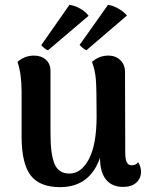

<svg xmlns="http://www.w3.org/2000/svg" viewBox="-20 -757 618 791"><path d="M561 -50Q561 -22 541.5 -4.5Q522 13 487 13Q441 13 416.5 -17.5Q392 -48 392 -107Q350 14 227 14Q145 14 107.5 -33Q70 -80 69 -190V-378Q69 -453 52 -502Q82 -528 120 -528Q150 -528 169 -511Q188 -494 188 -465V-208Q188 -120 205 -81Q222 -42 266 -42Q315 -42 346.5 -102Q378 -162 378 -278Q378 -391 375 -429Q372 -467 359 -502Q388 -528 427 -528Q456 -528 475.5 -509.5Q495 -491 495 -460L496 -128Q496 -100 502.5 -88Q509 -76 522 -76Q541 -76 549 -89Q561 -70 561 -50ZM178 -550Q172 -551 163 -558.5Q154 -566 150 -571L266 -737Q285 -735 308.5 -722.5Q332 -710 345 -692ZM336 -550Q330 -552 321 -559.5Q312 -567 308 -572L425 -737Q443 -735 466 -722.5Q489 -710 503 -693Z"/></svg>

Font: Arima Madurai ExtraBold
Style: Regular
Weight: 800
Designer: Joana Correia and Natanael Gama
Foundry: NDISCOVER
Version: Version 1.020